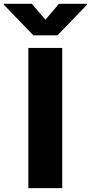

<svg xmlns="http://www.w3.org/2000/svg" viewBox="-92 -976 472 996"><path d="M55 0V-727.3H230.8V0ZM-72.4 -956.3H73.2L143.5 -873.9L214.1 -956.3H359.4V-951.7L206 -792.6H81.3L-72.4 -951.7Z"/></svg>

Font: Inter P Extra Bold
Style: Regular
Weight: 800
Designer: Rasmus Andersson
Foundry: rsms
Version: Version 3.018;git-588b23468